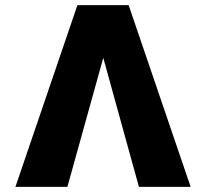

<svg xmlns="http://www.w3.org/2000/svg" viewBox="-20 -727 804 747"><path d="M381.8 -502 242.2 0H40L281.2 -707H480.5L721.7 0H520.5Z"/></svg>

Font: Pretendard Std Black
Style: Regular
Weight: 900
Designer: Base glyphs from Inter by Rasmus Andersson; Hangeul glyphs from Noto Sans CJK(Source Han Sans) by Jang Soo-young and Kan
Foundry: Kil Hyung-jin
Version: Version 1.309